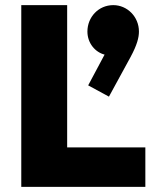

<svg xmlns="http://www.w3.org/2000/svg" viewBox="-20 -729 607 749"><path d="M63 0H547V-154H242V-709H63ZM321 -606C321 -560 352 -525 388 -516L324 -396L405 -352L489 -506C515 -554 522 -583 522 -606C522 -664 476 -709 422 -709C364 -709 321 -662 321 -606Z"/></svg>

Font: MV Cash ExtraBold
Style: Regular
Weight: 800
Designer: Rodrigo Fuenzalida
Foundry: fragTYPE
Version: Version 1.100;Glyphs 3.1.2 (3151)